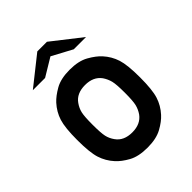

<svg xmlns="http://www.w3.org/2000/svg" viewBox="-196 -789 903 903"><g transform="rotate(-45 255.0 -337.5)"><path d="M64.5 -566.4 208.5 -680.7H272.5L418.5 -566.4H336.9L235.8 -620.6L146 -566.4ZM46.4 -253.4Q46.4 -335 59.1 -375Q71.8 -415 101.1 -447.3Q122.1 -470.2 158.9 -491.2Q195.8 -512.2 255.4 -512.2Q314 -512.2 351.1 -491.2Q388.2 -470.2 409.2 -447.3Q438.5 -415 451.2 -375Q463.9 -335 463.9 -253.4Q463.9 -170.4 451.2 -130.4Q438.5 -90.3 409.2 -58.1Q388.2 -34.7 351.1 -14.2Q314 6.3 255.4 6.3Q195.8 6.3 158.9 -14.2Q122.1 -34.7 101.1 -58.1Q71.8 -90.3 59.1 -130.4Q46.4 -170.4 46.4 -253.4ZM362.3 -252.4Q362.3 -307.6 356.7 -330.1Q351.1 -352.5 337.4 -373Q310.5 -410.2 255.4 -410.2Q199.2 -410.2 173.3 -373Q158.7 -352.5 153.6 -330.1Q148.4 -307.6 148.4 -253.4Q148.4 -197.8 153.6 -175Q158.7 -152.3 173.3 -132.3Q199.2 -95.2 255.4 -95.2Q310.5 -95.2 337.4 -132.3Q351.1 -152.3 356.7 -174.8Q362.3 -197.3 362.3 -252.4Z"/></g></svg>

Font: Alte DIN 1451 Mittelschrift
Style: Regular
Weight: 400
Designer: Peter Wiegel
Foundry: Peter Wiegel
Version: Version 1.002 September 20, 2019